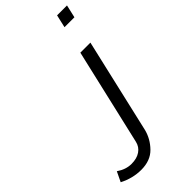

<svg xmlns="http://www.w3.org/2000/svg" viewBox="-379 -751 986 986"><g transform="rotate(-45 113.5 -258.5)"><path d="M-110 145 -84 91Q-45 118 -4 118Q35 118 60 101Q85 84 92 54L214 -472H287L168 43Q155 95 116 135Q77 175 10 175Q-52 175 -110 145ZM249 -622 265 -692H337L321 -622Z"/></g></svg>

Font: Coval
Style: ExtraLight Italic
Weight: 200
Foundry: Context Ltd
Version: Version 001.000